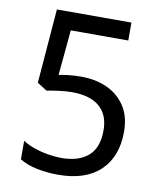

<svg xmlns="http://www.w3.org/2000/svg" viewBox="-82 -780 715 855"><g transform="rotate(10 275.5 -352.0)"><path d="M238 10Q188 10 142 0.5Q96 -9 64 -29V-113Q86 -98 116.5 -87.5Q147 -77 180 -71.5Q213 -66 240 -66Q317 -66 360.5 -103Q404 -140 404 -219Q404 -290 361 -326.5Q318 -363 236 -363Q210 -363 176.5 -358.5Q143 -354 123 -350L79 -378L106 -714H443V-633H183L164 -428Q180 -432 207.5 -435Q235 -438 266 -438Q331 -438 382.5 -414.5Q434 -391 464.5 -344.5Q495 -298 495 -229Q495 -117 429 -53.5Q363 10 238 10Z"/></g></svg>

Font: hexbangla15
Style: Regular
Weight: 400
Designer: Jelle Bosma - Monotype Design Team
Foundry: Monotype Imaging Inc.
Version: Version 2.006